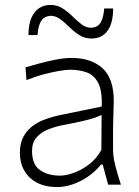

<svg xmlns="http://www.w3.org/2000/svg" viewBox="-20 -757 571 787"><path d="M225.6 -37.1Q175.8 -37.1 143.6 -60.1Q111.3 -83 111.3 -137.7Q111.3 -172.4 129.6 -193.6Q147.9 -214.8 178 -226.8Q208 -238.8 243.2 -245.1Q296.9 -255.4 326.7 -262.7Q356.4 -270 371.8 -275.6Q387.2 -281.2 396.5 -285.6L395.5 -142.6Q376 -106.9 345.5 -83.5Q314.9 -60.1 282.7 -48.6Q250.5 -37.1 225.6 -37.1ZM214.8 9.8Q245.6 9.8 278.8 -1.7Q312 -13.2 342 -34.2Q372.1 -55.2 394 -82.5H400.9L423.3 0H475.6Q461.9 -42 452.6 -78.1Q443.4 -114.3 443.4 -146V-216.8Q443.4 -251.5 444.8 -286.1Q446.3 -320.8 446.3 -343.3Q446.3 -436 399.7 -477.8Q353 -519.5 273.9 -519.5Q244.1 -519.5 209 -512.7Q173.8 -505.9 140.9 -496.8Q107.9 -487.8 84.5 -481L88.4 -428.7Q126.5 -443.8 162.1 -453.1Q197.8 -462.4 225.3 -466.8Q252.9 -471.2 267.6 -471.2Q304.7 -471.2 335 -460.4Q365.2 -449.7 382.3 -417.5Q399.4 -385.3 397 -320.3L223.6 -284.7Q197.8 -279.3 169.4 -269.5Q141.1 -259.8 116.7 -242.7Q92.3 -225.6 76.9 -198.2Q61.5 -170.9 61.5 -130.4Q61.5 -89.4 79.6 -57.6Q97.7 -25.9 131.8 -8.1Q166 9.8 214.8 9.8ZM355.5 -599.1Q397.5 -599.1 420.7 -630.9Q443.8 -662.6 443.8 -722.2H407.2Q403.8 -682.1 391.8 -663.3Q379.9 -644.5 353 -643.1Q331.5 -644 313.2 -658.2Q294.9 -672.4 276.4 -690.7Q257.8 -709 236.3 -722.9Q214.8 -736.8 187 -736.8Q145 -736.8 120.8 -704.8Q96.7 -672.9 96.7 -613.3H133.8Q136.7 -653.8 149.7 -672.4Q162.6 -690.9 188.5 -692.4Q210.4 -691.4 228.8 -677.2Q247.1 -663.1 265.6 -644.8Q284.2 -626.5 305.9 -612.8Q327.6 -599.1 355.5 -599.1Z"/></svg>

Font: Pinar-VF
Style: Regular
Weight: 300
Designer: Amin Abedi
Version: Version 3.0